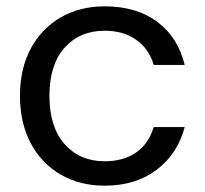

<svg xmlns="http://www.w3.org/2000/svg" viewBox="-20 -577 647 606"><path d="M43 -275Q43 -360 77 -423.5Q111 -487 171.5 -522Q232 -557 310 -557Q411 -557 476.5 -508Q542 -459 563 -372H465Q451 -422 410.5 -451Q370 -480 310 -480Q232 -480 184 -426.5Q136 -373 136 -275Q136 -176 184 -122Q232 -68 310 -68Q370 -68 410 -96Q450 -124 465 -176H563Q541 -92 475 -41.5Q409 9 310 9Q232 9 171.5 -26Q111 -61 77 -125Q43 -189 43 -275Z"/></svg>

Font: MSTAGE
Style: Regular
Weight: 400
Designer: Ninad Kale (Devanagari), Jonny Pinhorn (Latin)
Foundry: Indian Type Foundry
Version: 4.004